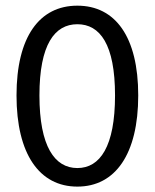

<svg xmlns="http://www.w3.org/2000/svg" viewBox="-20 -656 554 687"><path d="M39.1 -314.5C39.1 -104.5 121.1 11.7 256.8 11.7C392.6 11.7 474.6 -104.5 474.6 -314.5C474.6 -524.4 392.6 -635.7 256.8 -635.7C121.1 -635.7 39.1 -524.4 39.1 -314.5ZM391.6 -314.5C391.6 -131.8 337.9 -54.7 256.8 -54.7C175.8 -54.7 121.1 -131.8 121.1 -314.5C121.1 -497.1 175.8 -569.3 256.8 -569.3C337.9 -569.3 391.6 -497.1 391.6 -314.5Z"/></svg>

Font: Ed Sans Neue
Style: Regular
Weight: 400
Designer: Stephen Hutchings
Version: Version 1.004;PS 001.004;hotconv 1.0.88;makeotf.lib2.5.64775